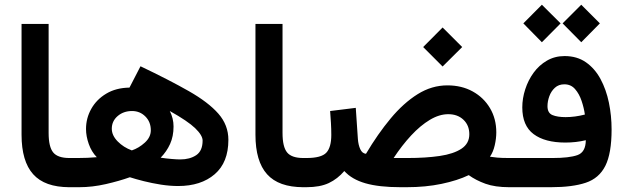

<svg xmlns="http://www.w3.org/2000/svg" viewBox="-20 -780 2611 800"><path d="M69.8 -680.2H182.6V-226.1Q182.6 -168 201.7 -144.8Q220.7 -121.6 269.5 -121.6H281.7V0H269.5Q166.5 0 118.2 -54Q69.8 -107.9 69.8 -218.8Z M521 -41.5Q477.5 -25.9 420.9 -12.9Q364.3 0 310.5 0H262.2V-121.6H304.2Q345.2 -121.6 383.3 -125Q361.3 -147.5 349.9 -179.9Q338.4 -212.4 338.4 -242.7Q338.4 -287.6 360.4 -326.7Q382.3 -365.7 422.9 -389.9Q463.4 -414.1 519.5 -415L565.4 -503.9Q685.1 -446.8 766.6 -400.4Q848.1 -354 889.9 -306.4Q931.6 -258.8 931.6 -197.3Q931.6 -103 874.5 -54Q817.4 -4.9 722.2 -4.9Q688 -4.9 650.6 -10.7Q613.3 -16.6 579.3 -25.1Q545.4 -33.7 521 -41.5ZM649.4 -123Q671.4 -119.6 694.3 -117.7Q717.3 -115.7 731 -115.7Q771 -115.7 797.6 -133.5Q824.2 -151.4 824.2 -194.3Q824.2 -215.8 793.5 -245.6Q762.7 -275.4 687.5 -317.4Q703.1 -286.6 703.1 -252.9Q703.1 -211.9 688.7 -180.2Q674.3 -148.4 649.4 -123ZM445.8 -243.7Q445.8 -215.8 470.2 -190.9Q494.6 -166 529.3 -153.3Q558.6 -163.1 583.5 -185.8Q608.4 -208.5 608.4 -237.3Q608.4 -272 585.7 -294.7Q563 -317.4 530.3 -317.4Q494.6 -317.4 470.2 -296.4Q445.8 -275.4 445.8 -243.7Z M1044.4 -680.2H1157.2V-226.1Q1157.2 -168 1176.3 -144.8Q1195.3 -121.6 1244.1 -121.6H1256.3V0H1244.1Q1141.1 0 1092.8 -54Q1044.4 -107.9 1044.4 -218.8Z M1824.2 -665.5 1905.8 -584 1824.2 -502.9 1743.2 -584ZM1674.8 0H1648.9Q1559.1 0 1502.4 -16.4Q1445.8 -32.7 1414.6 -67.4Q1386.7 -34.7 1350.1 -17.3Q1313.5 0 1256.8 0H1236.8L1237.3 -121.6H1256.8Q1318.8 -121.6 1339.6 -143.8Q1360.4 -166 1360.4 -217.8Q1360.4 -243.7 1358.9 -268.1Q1357.4 -292.5 1355.5 -317.4L1462.4 -330.6L1471.2 -200.7Q1473.1 -175.8 1481.2 -158.2Q1489.3 -140.6 1504.9 -139.2Q1554.2 -222.2 1607.7 -286.4Q1661.1 -350.6 1720 -387.5Q1778.8 -424.3 1844.2 -424.3Q1903.8 -424.3 1949.7 -398.9Q1995.6 -373.5 2021.7 -329.3Q2047.9 -285.2 2047.9 -228.5Q2047.9 -203.1 2041.5 -175Q2035.2 -147 2021.5 -127Q2033.7 -125 2052 -123.3Q2070.3 -121.6 2101.6 -121.6H2116.2V0H2102.1Q2042.5 0 2002.7 -14.4Q1962.9 -28.8 1933.1 -50.3Q1886.2 -27.8 1819.8 -13.9Q1753.4 0 1674.8 0ZM1847.7 -304.2Q1810.1 -304.2 1770.8 -280.5Q1731.4 -256.8 1693.1 -215.6Q1654.8 -174.3 1620.1 -121.6H1677.7Q1753.9 -121.6 1812 -130.1Q1870.1 -138.7 1902.8 -160.4Q1935.5 -182.1 1935.5 -220.7Q1935.5 -257.8 1911.1 -281Q1886.7 -304.2 1847.7 -304.2Z M2401.9 -760.3 2479.5 -682.6 2401.9 -604 2324.2 -682.6ZM2237.8 -760.3 2315.9 -682.6 2237.8 -604 2160.6 -682.6ZM2282.2 -121.6Q2352.1 -121.6 2386.2 -133.8Q2420.4 -146 2420.9 -195.8Q2380.4 -186 2335.4 -186Q2250.5 -186 2203.4 -221.2Q2156.2 -256.3 2156.2 -332.5Q2156.2 -370.1 2168.5 -408Q2180.7 -445.8 2203.4 -477.1Q2226.1 -508.3 2258.8 -527.3Q2291.5 -546.4 2332.5 -546.4Q2384.3 -546.4 2421.4 -520.5Q2458.5 -494.6 2482.2 -450.7Q2505.9 -406.7 2517.1 -352.3Q2528.3 -297.9 2528.3 -240.7Q2528.3 -140.6 2502.2 -88.9Q2476.1 -37.1 2420.7 -18.6Q2365.2 0 2276.4 0H2096.7V-121.6ZM2336.9 -292Q2375.5 -292 2417 -302.7Q2413.1 -330.6 2403.3 -359.6Q2393.6 -388.7 2376.2 -408.7Q2358.9 -428.7 2331.5 -428.7Q2307.6 -428.7 2292 -414.3Q2276.4 -399.9 2268.8 -378.9Q2261.2 -357.9 2261.2 -337.4Q2261.2 -309.1 2282 -300.5Q2302.7 -292 2336.9 -292Z"/></svg>

Font: Vazirmatn UI SemiBold
Style: Regular
Weight: 600
Designer: Saber Rastikerdar
Foundry: Saber Rastikerdar
Version: Version 33.003